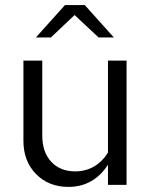

<svg xmlns="http://www.w3.org/2000/svg" viewBox="-20 -726 592 754"><path d="M72 0ZM146 -488V-194Q146 -129 181 -91Q216 -53 276 -53Q316 -53 349 -72Q382 -91 404 -127V-488H477V0H404V-79Q376 -36 337 -14Q298 8 249 8Q171 8 121.5 -42.5Q72 -93 72 -173V-488ZM367 -579 273 -667 180 -579H121L235 -706H313L427 -579Z"/></svg>

Font: Red Hat Text
Style: Regular
Weight: 400
Designer: Pentagram / MCKL
Foundry: Pentagram / MCKL
Version: Version 1.005; Red Hat Text